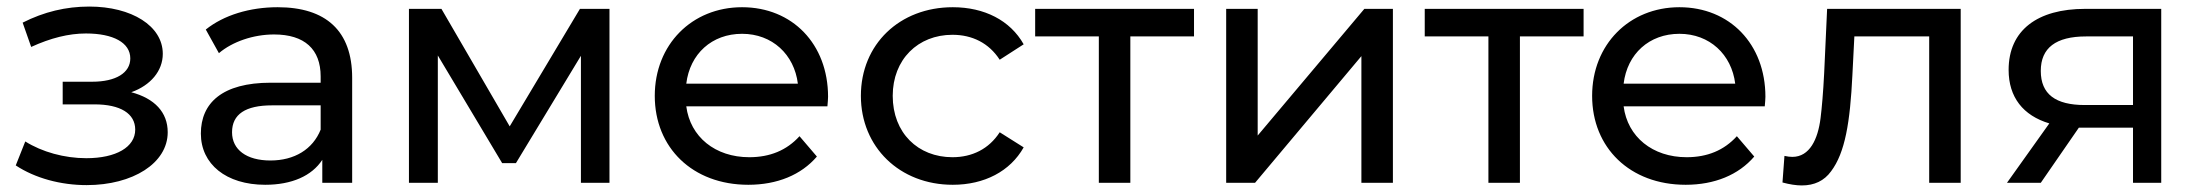

<svg xmlns="http://www.w3.org/2000/svg" viewBox="-20 -557 6699 585"><path d="M244 7C385 7 491 -60 491 -154C491 -215 451 -257 380 -276C439 -297 476 -341 476 -393C476 -478 381 -537 252 -537C181 -537 114 -521 49 -488L75 -414C134 -441 189 -455 242 -455C325 -455 377 -427 377 -379C377 -335 333 -308 261 -308H171V-239H268C347 -239 392 -211 392 -162C392 -109 334 -75 243 -75C176 -75 108 -94 57 -126L28 -53C87 -14 165 7 244 7Z M788 6C869 6 930 -21 962 -70V0H1053V-320C1053 -463 973 -535 826 -535C741 -535 662 -511 607 -467L647 -395C688 -430 752 -452 815 -452C908 -452 957 -407 957 -324V-305H805C657 -305 592 -243 592 -150C592 -57 669 6 788 6ZM687 -154C687 -209 728 -236 809 -236H957V-162C933 -102 877 -68 804 -68C731 -68 687 -101 687 -154Z M1226 0H1314V-388L1510 -60H1552L1750 -387V0H1837V-530H1747L1533 -172L1325 -530H1226Z M2260 6C2348 6 2421 -24 2469 -80L2416 -142C2377 -99 2326 -78 2263 -78C2159 -78 2083 -140 2071 -233H2501C2502 -245 2503 -255 2503 -262C2503 -423 2394 -535 2241 -535C2088 -535 1975 -421 1975 -265C1975 -107 2090 6 2260 6ZM2241 -454C2333 -454 2400 -391 2411 -302H2071C2082 -393 2149 -454 2241 -454Z M2603 -265C2603 -109 2721 6 2883 6C2979 6 3058 -35 3099 -108L3026 -154C2993 -103 2942 -78 2882 -78C2777 -78 2700 -152 2700 -265C2700 -376 2777 -451 2882 -451C2942 -451 2993 -426 3026 -375L3099 -422C3058 -495 2979 -535 2883 -535C2721 -535 2603 -422 2603 -265Z M3134 -446H3328V0H3424V-446H3618V-530H3134Z M3716 -530V0H3804L4128 -386V0H4224V-530H4137L3812 -144V-530Z M4321 -446H4515V0H4611V-446H4805V-530H4321Z M5116 6C5204 6 5277 -24 5325 -80L5272 -142C5233 -99 5182 -78 5119 -78C5015 -78 4939 -140 4927 -233H5357C5358 -245 5359 -255 5359 -262C5359 -423 5250 -535 5097 -535C4944 -535 4831 -421 4831 -265C4831 -107 4946 6 5116 6ZM5097 -454C5189 -454 5256 -391 5267 -302H4927C4938 -393 5005 -454 5097 -454Z M5411 -1C5433 5 5453 8 5470 8C5508 8 5538 -6 5559 -35C5602 -92 5617 -185 5624 -328L5630 -446H5858V0H5954V-530H5547L5538 -334C5535 -275 5531 -229 5527 -197C5519 -133 5494 -79 5441 -79C5434 -79 5426 -80 5417 -82Z M6198 0 6314 -168H6479V0H6565V-530H6333C6188 -530 6100 -465 6100 -344C6100 -261 6144 -205 6224 -181L6095 0ZM6198 -341C6198 -411 6244 -446 6336 -446H6479V-237H6332C6243 -237 6198 -270 6198 -341Z"/></svg>

Font: Malon Grotesk Med
Style: Regular
Weight: 500
Designer: Julieta Ulanovsky
Foundry: Julieta Ulanovsky
Version: Version 7.200